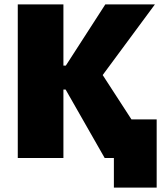

<svg xmlns="http://www.w3.org/2000/svg" viewBox="-20 -720 735 875"><path d="M61 0H269V-312H279L457 0H499V135H694V-176H579L448 -378L686 -700H460L280 -421H269V-700H61Z"/></svg>

Font: Fixel Display Black
Style: Regular
Weight: 900
Designer: AlfaBravo + MacPaw
Foundry: Kyrylo Tkachov, Marchela Mozhyna, Serhii Makarenko, Maria Weinstein, Zakhar Kryvoshyya
Version: Version 1.211